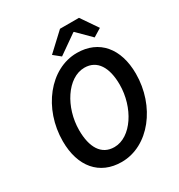

<svg xmlns="http://www.w3.org/2000/svg" viewBox="-196 -969 1040 1113"><g transform="rotate(-30 324.0 -412.0)"><path d="M295 12C477 12 621 -174 621 -391C621 -560 532 -666 384 -666C203 -666 58 -480 58 -263C58 -93 147 12 295 12ZM301 -84C214 -84 172 -157 172 -271C172 -423 265 -570 379 -570C465 -570 508 -497 508 -383C508 -231 415 -84 301 -84ZM300 -691 427 -780H431L519 -692L573 -725L497 -836H370L254 -728Z"/></g></svg>

Font: Source Sans Pro Semibold
Style: Italic
Weight: 600
Italic angle: -11°
Designer: Paul D. Hunt
Foundry: Adobe Systems Incorporated
Version: Version 3.006;hotconv 1.0.111;makeotfexe 2.5.65597